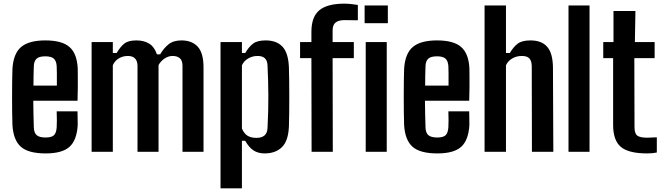

<svg xmlns="http://www.w3.org/2000/svg" viewBox="-20 -830 3642 1050"><path d="M290 -221H404Q404 -210 404.5 -186Q405 -162 405 -146Q400 -63 360 -27Q320 9 230 9Q135 9 94 -27.5Q53 -64 48 -146Q47 -175 46.5 -216Q46 -257 46 -301Q46 -345 46.5 -385Q47 -425 48 -453Q53 -537 95.5 -573Q138 -609 228 -609Q319 -609 360 -573Q401 -537 405 -457Q405 -446 405.5 -416Q406 -386 405.5 -349Q405 -312 404 -279H162Q162 -244 163 -208Q164 -172 165 -133Q166 -103 181 -90.5Q196 -78 229 -78Q262 -78 275 -90.5Q288 -103 290 -134Q291 -149 291 -171Q291 -193 290 -221ZM228 -522Q194 -522 180 -509Q166 -496 165 -469Q164 -442 163.5 -415.5Q163 -389 163 -362H291Q291 -396 291 -427.5Q291 -459 290 -469Q288 -498 273.5 -510Q259 -522 228 -522Z M481 0V-600H597V-540H618Q637 -573 659 -591Q681 -609 726 -609Q768 -609 796.5 -591Q825 -573 838 -533H856Q875 -566 901.5 -587.5Q928 -609 972 -609Q1030 -609 1061.5 -574.5Q1093 -540 1093 -461V0H978V-470Q978 -499 963.5 -511.5Q949 -524 924 -524Q901 -524 880 -510Q859 -496 847 -474V0H732V-470Q731 -524 679 -524Q652 -524 629.5 -510.5Q607 -497 597 -473V0Z M1186 200V-600H1303V-540H1321Q1341 -574 1364 -591.5Q1387 -609 1433 -609Q1493 -609 1525 -574.5Q1557 -540 1560 -461Q1561 -433 1561.5 -390Q1562 -347 1562 -299.5Q1562 -252 1561.5 -209Q1561 -166 1560 -139Q1557 -60 1522 -25.5Q1487 9 1427 9Q1392 9 1367 -7Q1342 -23 1321 -60H1303V200ZM1382 -76Q1441 -76 1443 -130Q1448 -226 1447.5 -309Q1447 -392 1443 -473Q1441 -524 1389 -524Q1361 -524 1337.5 -510.5Q1314 -497 1303 -473V-127Q1315 -99 1334 -87.5Q1353 -76 1382 -76Z M1684 0 1683 -512H1621V-600H1683V-656Q1683 -738 1726.5 -774Q1770 -810 1863 -810Q1879 -810 1899.5 -808Q1920 -806 1937 -803V-719Q1920 -719 1901.5 -719.5Q1883 -720 1864 -720Q1832 -720 1815.5 -707Q1799 -694 1799 -664V-600H1915V-512H1799L1800 0ZM1974 -703V-800H2101V-703ZM1980 0V-600H2095V0Z M2432 -221H2546Q2546 -210 2546.5 -186Q2547 -162 2547 -146Q2542 -63 2502 -27Q2462 9 2372 9Q2277 9 2236 -27.5Q2195 -64 2190 -146Q2189 -175 2188.5 -216Q2188 -257 2188 -301Q2188 -345 2188.5 -385Q2189 -425 2190 -453Q2195 -537 2237.5 -573Q2280 -609 2370 -609Q2461 -609 2502 -573Q2543 -537 2547 -457Q2547 -446 2547.5 -416Q2548 -386 2547.5 -349Q2547 -312 2546 -279H2304Q2304 -244 2305 -208Q2306 -172 2307 -133Q2308 -103 2323 -90.5Q2338 -78 2371 -78Q2404 -78 2417 -90.5Q2430 -103 2432 -134Q2433 -149 2433 -171Q2433 -193 2432 -221ZM2370 -522Q2336 -522 2322 -509Q2308 -496 2307 -469Q2306 -442 2305.5 -415.5Q2305 -389 2305 -362H2433Q2433 -396 2433 -427.5Q2433 -459 2432 -469Q2430 -498 2415.5 -510Q2401 -522 2370 -522Z M2630 0V-800H2747V-540H2768Q2788 -574 2811.5 -591.5Q2835 -609 2881 -609Q2942 -609 2972.5 -574Q3003 -539 3004 -461L3006 0H2889L2888 -470Q2887 -498 2874.5 -511Q2862 -524 2834 -524Q2805 -524 2781.5 -510.5Q2758 -497 2747 -473V0Z M3089 0V-800H3204V0Z M3519 9Q3418 9 3375.5 -26.5Q3333 -62 3333 -147V-512H3279V-600H3335V-770H3455L3452 -600H3560V-512H3449L3450 -134Q3450 -100 3465 -88.5Q3480 -77 3519 -77Q3534 -77 3545.5 -78Q3557 -79 3572 -79V4Q3550 9 3519 9Z"/></svg>

Font: Big Shoulders Text
Style: Bold
Weight: 700
Designer: Patric King
Foundry: XO Type Co
Version: Version 1.000; ttfautohint (v1.8.2)